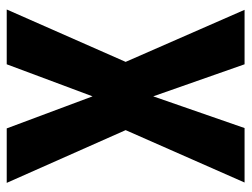

<svg xmlns="http://www.w3.org/2000/svg" viewBox="-106 -624 730 557"><g transform="rotate(90 258.5 -345.0)"><path d="M510 0 357 -345 509 -690H351L259 -425L166 -690H8L159 -345L7 0H166L259 -249L352 0Z"/></g></svg>

Font: Decalotype
Style: Bold
Weight: 700
Designer: Alfredo Marco Pradil
Foundry: Alfredo Marco Pradil
Version: Version 1.0